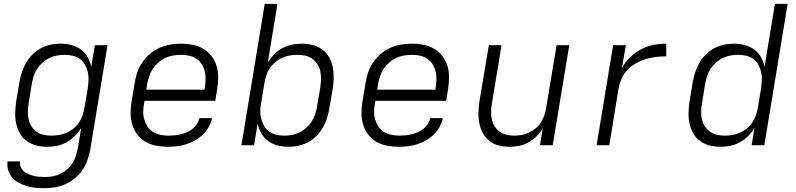

<svg xmlns="http://www.w3.org/2000/svg" viewBox="-20 -755 4140 998"><path d="M212 223Q188 223 164.5 221Q141 219 119.5 212.5Q98 206 78 195.5Q58 185 44 168.5Q30 152 23 130Q16 108 19 84H84Q82 100 88 113.5Q94 127 104.5 136Q115 145 128.5 150.5Q142 156 156.5 159.5Q171 163 186 164Q201 165 216 165Q236 165 256.5 161Q277 157 296 147.5Q315 138 331 123.5Q347 109 358 91Q369 73 375 53Q381 33 385 13L402 -90Q388 -67 368.5 -47.5Q349 -28 325 -15Q301 -2 275.5 3Q250 8 225 8Q195 8 168 1Q141 -6 119 -22Q97 -38 83.5 -62Q70 -86 64 -113.5Q58 -141 59 -170Q60 -199 64 -228L81 -328Q85 -353 93.5 -378.5Q102 -404 115 -427.5Q128 -451 148 -471Q168 -491 192 -504Q216 -517 242 -522.5Q268 -528 293 -528Q323 -528 350.5 -521Q378 -514 400 -498Q422 -482 435.5 -458Q449 -434 454 -407L473 -520H539L449 23Q444 50 434.5 77Q425 104 409 128Q393 152 370 171Q347 190 320.5 202Q294 214 266.5 218.5Q239 223 212 223ZM248 -50Q268 -50 288 -53.5Q308 -57 327 -65.5Q346 -74 363 -88Q380 -102 391 -119Q402 -136 409 -155.5Q416 -175 419 -195L436 -295Q439 -316 440 -338Q441 -360 436.5 -380Q432 -400 422 -418Q412 -436 396 -448Q380 -460 359.5 -465Q339 -470 318 -470Q298 -470 277 -466.5Q256 -463 236.5 -453.5Q217 -444 200.5 -429Q184 -414 172.5 -396Q161 -378 155 -358.5Q149 -339 145 -318L129 -218Q125 -197 124.5 -176Q124 -155 128.5 -135.5Q133 -116 143.5 -99Q154 -82 170 -70.5Q186 -59 206.5 -54.5Q227 -50 248 -50Z M851 8Q820 8 790 2Q760 -4 735.5 -18.5Q711 -33 693.5 -56Q676 -79 667.5 -107.5Q659 -136 659 -166.5Q659 -197 664 -228L681 -328Q685 -355 694.5 -382Q704 -409 721.5 -433.5Q739 -458 762 -477Q785 -496 811.5 -507.5Q838 -519 866 -523.5Q894 -528 921 -528Q952 -528 982 -522Q1012 -516 1036.5 -501.5Q1061 -487 1079 -464Q1097 -441 1105.5 -413Q1114 -385 1114 -354Q1114 -323 1109 -292L1099 -231H731L729 -218Q725 -197 724.5 -175.5Q724 -154 730 -134Q736 -114 747 -97Q758 -80 775 -69.5Q792 -59 813 -54.5Q834 -50 856 -50Q872 -50 887.5 -51.5Q903 -53 919.5 -57Q936 -61 951.5 -67.5Q967 -74 980.5 -85Q994 -96 1003.5 -110.5Q1013 -125 1017 -141H1082Q1077 -117 1064.5 -94.5Q1052 -72 1033.5 -54.5Q1015 -37 992.5 -24.5Q970 -12 946 -4.5Q922 3 898 5.5Q874 8 851 8ZM1043 -289 1045 -302Q1048 -323 1048.5 -344.5Q1049 -366 1044 -385.5Q1039 -405 1028 -422Q1017 -439 1000.5 -450Q984 -461 963.5 -465.5Q943 -470 922 -470Q901 -470 880 -466.5Q859 -463 839.5 -454Q820 -445 803 -430Q786 -415 774 -397Q762 -379 755.5 -359Q749 -339 745 -318L741 -289Z M1480 8Q1450 8 1423 1Q1396 -6 1374 -22Q1352 -38 1338.5 -62Q1325 -86 1319 -113L1301 0H1235L1356 -735H1422L1372 -430Q1386 -453 1405 -472.5Q1424 -492 1448 -505Q1472 -518 1497.5 -523Q1523 -528 1548 -528Q1578 -528 1605.5 -521Q1633 -514 1655 -498Q1677 -482 1690.5 -458Q1704 -434 1709.5 -406.5Q1715 -379 1714.5 -350Q1714 -321 1709 -292L1692 -192Q1688 -167 1680 -141.5Q1672 -116 1658.5 -92.5Q1645 -69 1625.5 -49Q1606 -29 1581.5 -16Q1557 -3 1531 2.5Q1505 8 1480 8ZM1456 -50Q1476 -50 1496.5 -53.5Q1517 -57 1536.5 -66.5Q1556 -76 1572.5 -91Q1589 -106 1600.5 -124Q1612 -142 1618.5 -161.5Q1625 -181 1628 -202L1645 -302Q1648 -323 1648.5 -344Q1649 -365 1645 -384.5Q1641 -404 1630 -421Q1619 -438 1603 -449.5Q1587 -461 1567 -465.5Q1547 -470 1526 -470Q1506 -470 1485.5 -466.5Q1465 -463 1446.5 -454.5Q1428 -446 1411 -432Q1394 -418 1382.5 -401Q1371 -384 1364.5 -364.5Q1358 -345 1355 -325L1338 -225Q1334 -204 1333 -182Q1332 -160 1337 -140Q1342 -120 1352 -102Q1362 -84 1378 -72Q1394 -60 1414.5 -55Q1435 -50 1456 -50Z M2051 8Q2020 8 1990 2Q1960 -4 1935.5 -18.5Q1911 -33 1893.5 -56Q1876 -79 1867.5 -107.5Q1859 -136 1859 -166.5Q1859 -197 1864 -228L1881 -328Q1885 -355 1894.5 -382Q1904 -409 1921.5 -433.5Q1939 -458 1962 -477Q1985 -496 2011.5 -507.5Q2038 -519 2066 -523.5Q2094 -528 2121 -528Q2152 -528 2182 -522Q2212 -516 2236.5 -501.5Q2261 -487 2279 -464Q2297 -441 2305.5 -413Q2314 -385 2314 -354Q2314 -323 2309 -292L2299 -231H1931L1929 -218Q1925 -197 1924.5 -175.5Q1924 -154 1930 -134Q1936 -114 1947 -97Q1958 -80 1975 -69.5Q1992 -59 2013 -54.5Q2034 -50 2056 -50Q2072 -50 2087.5 -51.5Q2103 -53 2119.5 -57Q2136 -61 2151.5 -67.5Q2167 -74 2180.5 -85Q2194 -96 2203.5 -110.5Q2213 -125 2217 -141H2282Q2277 -117 2264.5 -94.5Q2252 -72 2233.5 -54.5Q2215 -37 2192.5 -24.5Q2170 -12 2146 -4.5Q2122 3 2098 5.5Q2074 8 2051 8ZM2243 -289 2245 -302Q2248 -323 2248.5 -344.5Q2249 -366 2244 -385.5Q2239 -405 2228 -422Q2217 -439 2200.5 -450Q2184 -461 2163.5 -465.5Q2143 -470 2122 -470Q2101 -470 2080 -466.5Q2059 -463 2039.5 -454Q2020 -445 2003 -430Q1986 -415 1974 -397Q1962 -379 1955.5 -359Q1949 -339 1945 -318L1941 -289Z M2629 8Q2600 8 2572.5 1Q2545 -6 2524 -22.5Q2503 -39 2490 -63Q2477 -87 2471.5 -114Q2466 -141 2467 -170Q2468 -199 2472 -228L2521 -520H2587L2537 -218Q2533 -198 2532.5 -177Q2532 -156 2536 -136.5Q2540 -117 2550 -100Q2560 -83 2576 -71.5Q2592 -60 2611.5 -55Q2631 -50 2652 -50Q2672 -50 2691.5 -53.5Q2711 -57 2729.5 -65.5Q2748 -74 2764.5 -88Q2781 -102 2792 -119.5Q2803 -137 2809.5 -156Q2816 -175 2819 -195L2873 -520H2939L2853 0H2787L2801 -89Q2789 -66 2769.5 -47Q2750 -28 2727 -15Q2704 -2 2678.5 3Q2653 8 2629 8Z M3081 0 3167 -520H3233L3213 -402Q3230 -432 3256 -457.5Q3282 -483 3312.5 -499Q3343 -515 3376.5 -521.5Q3410 -528 3443 -528V-462Q3416 -462 3389.5 -459Q3363 -456 3337.5 -448Q3312 -440 3286.5 -426Q3261 -412 3241.5 -391.5Q3222 -371 3211 -345.5Q3200 -320 3195 -294L3147 0Z M3725 8Q3695 8 3668 1Q3641 -6 3619 -22Q3597 -38 3583.5 -62Q3570 -86 3564 -113.5Q3558 -141 3559 -170Q3560 -199 3564 -228L3581 -328Q3585 -353 3593.5 -378.5Q3602 -404 3615 -427.5Q3628 -451 3648 -471Q3668 -491 3692 -504Q3716 -517 3742 -522.5Q3768 -528 3793 -528Q3823 -528 3850.5 -521Q3878 -514 3900 -498Q3922 -482 3935.5 -458Q3949 -434 3954 -407L4008 -735H4074L3953 0H3887L3902 -90Q3888 -67 3868.5 -47.5Q3849 -28 3825 -15Q3801 -2 3775.5 3Q3750 8 3725 8ZM3748 -50Q3768 -50 3788 -53.5Q3808 -57 3827 -65.5Q3846 -74 3863 -88Q3880 -102 3891 -119Q3902 -136 3909 -155.5Q3916 -175 3919 -195L3936 -295Q3939 -316 3940 -338Q3941 -360 3936.5 -380Q3932 -400 3922 -418Q3912 -436 3896 -448Q3880 -460 3859.5 -465Q3839 -470 3818 -470Q3798 -470 3777 -466.5Q3756 -463 3736.5 -453.5Q3717 -444 3700.5 -429Q3684 -414 3672.5 -396Q3661 -378 3655 -358.5Q3649 -339 3645 -318L3629 -218Q3625 -197 3624.5 -176Q3624 -155 3628.5 -135.5Q3633 -116 3643.5 -99Q3654 -82 3670 -70.5Q3686 -59 3706.5 -54.5Q3727 -50 3748 -50Z"/></svg>

Font: Iosevka Aile Light Oblique
Style: Regular
Weight: 300
Italic angle: -9°
Designer: Belleve Invis
Foundry: Belleve Invis
Version: Version 31.1.0; ttfautohint (v1.8.4)